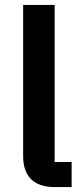

<svg xmlns="http://www.w3.org/2000/svg" viewBox="-20 -760 334 780"><path d="M271 0V-102H202V-740H74V-126C74 -46 115 0 202 0Z"/></svg>

Font: IBM Plex Thai Looped SemiBold
Style: Regular
Weight: 600
Designer: Mike Abbink, Paul van der Laan, Pieter van Rosmalen, Ben Mitchell, Mark Frömberg
Foundry: Bold Monday
Version: Version 1.0